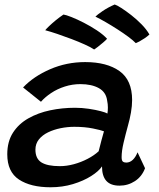

<svg xmlns="http://www.w3.org/2000/svg" viewBox="-20 -802 688 832"><path d="M199 9.5Q113 9.5 62.2 -24Q11.5 -57.5 11.5 -133.5Q11.5 -188.5 36.2 -227Q61 -265.5 103 -289.2Q145 -313 197.2 -324Q249.5 -335 305 -335Q335.5 -335 365.2 -330.5Q395 -326 416.8 -320.2Q438.5 -314.5 445.5 -310Q447.5 -321.5 447.5 -336.2Q447.5 -351 444.5 -365Q440 -402.5 408.5 -420Q377 -437.5 328.5 -437.5Q293.5 -437.5 260.8 -427Q228 -416.5 201.8 -399Q175.5 -381.5 157.5 -361L80 -423Q125.5 -471 197 -502Q268.5 -533 349 -533Q443 -533 497.8 -494Q552.5 -455 552.5 -368.5Q552.5 -343.5 547.5 -314.5Q542.5 -285.5 534 -256Q524 -219.5 515.5 -183.5Q507 -147.5 507 -121Q507 -106.5 512.2 -102Q517.5 -97.5 527 -97.5Q542.5 -97.5 555 -109Q567.5 -120.5 576 -142L608.5 -73Q595 -37 564.8 -17.2Q534.5 2.5 498 2.5Q459.5 2.5 440.8 -18.2Q422 -39 422 -81Q408 -60 374.8 -39Q341.5 -18 296 -4.2Q250.5 9.5 199 9.5ZM239.5 -82Q269 -82 300.2 -90.5Q331.5 -99 359.8 -113.8Q388 -128.5 407.5 -146.5Q414 -172 419.5 -193.5Q425 -215 430.5 -233Q418.5 -238 383 -245.2Q347.5 -252.5 302 -252.5Q272.5 -252.5 242.8 -246.5Q213 -240.5 188.2 -228.5Q163.5 -216.5 148.5 -197.8Q133.5 -179 133.5 -153.5Q133.5 -114.5 159.5 -98.2Q185.5 -82 239.5 -82ZM255 -739Q266 -737.5 290 -728Q314 -718.5 343.2 -703.5Q372.5 -688.5 399.8 -670.5Q427 -652.5 444 -634Q439 -628 427 -617.8Q415 -607.5 403.8 -598.8Q392.5 -590 388 -587.5Q373.5 -597.5 347.2 -609.2Q321 -621 290 -632.8Q259 -644.5 228.8 -654.8Q198.5 -665 176 -671Q180 -676.5 192.2 -688.2Q204.5 -700 221.2 -713.8Q238 -727.5 255 -739ZM477 -782.5Q486 -780 505.5 -767.5Q525 -755 548.8 -736.5Q572.5 -718 593.8 -696.2Q615 -674.5 627.5 -652.5Q619 -644.5 606.8 -636.2Q594.5 -628 583.8 -622.2Q573 -616.5 568.5 -615Q556.5 -627.5 535.5 -643Q514.5 -658.5 489.2 -674.8Q464 -691 439 -705.5Q414 -720 393.5 -730Q400.5 -737.5 424.2 -753.8Q448 -770 477 -782.5Z"/></svg>

Font: Grandstander Thin Medium
Style: Italic
Weight: 500
Italic angle: -15°
Version: Version 1.200